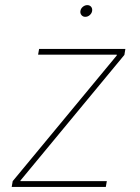

<svg xmlns="http://www.w3.org/2000/svg" viewBox="-20 -733 551 753"><path d="M25.9 0 29.8 -22.5 438 -515.6V-518.6H129.4L133.3 -541H471.7L467.8 -517.6L60.1 -24.9V-22.5H398.9L395 0ZM314.5 -667Q305.2 -667 299.6 -673.8Q293.9 -680.7 295.4 -689.9Q296.9 -699.7 304.9 -706.3Q313 -712.9 322.3 -712.9Q332 -712.9 337.4 -706.3Q342.8 -699.7 341.3 -689.9Q339.8 -680.7 332 -673.8Q324.2 -667 314.5 -667Z"/></svg>

Font: Inter 17pt Thin
Style: Italic
Weight: 250
Italic angle: -9.3988°
Version: Version 4.001;git-66647c0bb